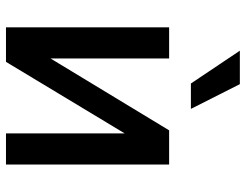

<svg xmlns="http://www.w3.org/2000/svg" viewBox="-110 -712 822 642"><g transform="rotate(90 301.0 -391.0)"><path d="M175.4 -148.8 415.8 -545.5H530.2V0H426.1V-397L186.8 0H71.4V-545.5H175.4ZM259.2 -618.3 149.5 -782H261.4L344.1 -618.3Z"/></g></svg>

Font: InterMG Medium
Style: Regular
Weight: 500
Designer: Rasmus Andersson
Foundry: rsms
Version: Version 3.019;December 26, 2023;FontCreator 15.0.0.2955 64-b